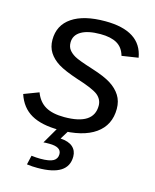

<svg xmlns="http://www.w3.org/2000/svg" viewBox="-112 -614 725 897"><g transform="rotate(15 250.0 -165.0)"><path d="M442.9 -154.8Q442.9 -75.7 382.3 -33Q321.8 9.8 207.5 9.8Q122.6 9.8 72.5 -18.8Q22.5 -47.4 2.4 -108.9L74.2 -136.2Q90.3 -93.3 124.3 -73.7Q158.2 -54.2 215.3 -54.2Q357.4 -54.2 357.4 -147Q357.4 -177.2 332.5 -197.8Q307.1 -217.8 227.1 -242.7Q164.1 -263.7 133.3 -282.7Q102.1 -302.2 85.4 -328.4Q68.8 -354.5 68.8 -389.2Q68.8 -460 125.5 -498.3Q182.1 -536.6 285.2 -536.6Q371.6 -536.6 420.2 -505.6Q468.8 -474.6 479.5 -412.1L399.9 -399.9Q389.2 -438.5 359.4 -455.6Q329.6 -472.7 279.3 -472.7Q218.8 -472.7 186.3 -453.4Q153.8 -434.1 153.8 -398.9Q153.8 -378.4 164.1 -364.5Q174.3 -350.6 193.8 -339.4Q213.4 -328.1 282.7 -306.2Q345.2 -286.6 376.5 -266.6Q408.2 -246.6 425.5 -219.2Q442.9 -191.9 442.9 -154.8ZM225.1 46.9Q264.6 49.3 284.4 66.9Q304.2 84.5 304.2 113.3Q304.2 160.6 267.3 184.1Q230.5 207.5 156.2 207.5Q144 207.5 131.1 206.8Q118.2 206.1 104.5 204.1L114.7 159.7Q138.2 162.6 157.7 162.6Q202.1 162.6 220.5 151.9Q238.8 141.1 238.8 119.1Q238.8 84 180.7 84Q169.9 84 162.8 84.2Q155.8 84.5 152.3 85L201.7 0H253.9Z"/></g></svg>

Font: Arimo
Style: Italic
Weight: 400
Italic angle: -12°
Designer: Steve Matteson
Foundry: Monotype Imaging Inc.
Version: Version 1.33